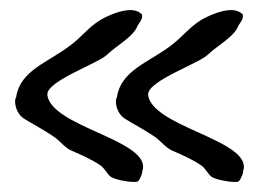

<svg xmlns="http://www.w3.org/2000/svg" viewBox="-20 -406 514 381"><path d="M210 -205C210 -195 214 -180 227 -171C246 -159 266 -149 285 -136C298 -128 308 -113 322 -107C343 -98 361 -90 379 -78C388 -72 393 -60 400 -55C408 -50 431 -45 445 -45C449 -45 453 -45 453 -46C458 -49 460 -58 462 -62C462 -66 464 -71 464 -75C464 -130 283 -156 274 -217V-219C274 -246 377 -281 393 -298C413 -317 445 -333 453 -355C456 -360 462 -367 462 -373V-377C456 -383 449 -386 438 -386C417 -386 388 -372 377 -365C355 -351 341 -332 321 -317C276 -282 220 -267 212 -213C211 -211 210 -210 210 -205ZM10 -205C10 -195 14 -180 27 -171C46 -159 66 -149 85 -136C98 -128 108 -113 122 -107C143 -98 161 -90 179 -78C188 -72 193 -60 200 -55C208 -50 231 -45 245 -45C249 -45 253 -45 253 -46C258 -49 260 -58 262 -62C262 -66 264 -71 264 -75C264 -130 83 -156 74 -217V-219C74 -246 177 -281 193 -298C213 -317 245 -333 253 -355C256 -360 262 -367 262 -373V-377C256 -383 249 -386 238 -386C217 -386 188 -372 177 -365C155 -351 141 -332 121 -317C76 -282 20 -267 12 -213C11 -211 10 -210 10 -205Z"/></svg>

Font: Ancial
Style: Regular
Weight: 400
Designer: Daytona Mess (Anne-Dauphine Borione)
Foundry: Daytona Mess (Anne-Dauphine Borione)
Version: Version 1.000;Glyphs 3.2 (3192)